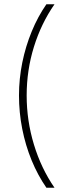

<svg xmlns="http://www.w3.org/2000/svg" viewBox="-20 -760 353 900"><path d="M197.5 120Q157 61.5 128.2 -8.5Q99.5 -78.5 84.2 -155.8Q69 -233 69 -312.5Q69 -390.5 84.5 -466.8Q100 -543 128.8 -612.8Q157.5 -682.5 197.5 -740H235.5Q173.5 -651 139.2 -541Q105 -431 105 -312.5Q105 -194.5 139 -82.5Q173 29.5 235.5 120Z"/></svg>

Font: Encode Sans SC Condensed Thin Thin
Style: Regular
Weight: 250
Version: Version 3.002